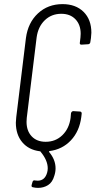

<svg xmlns="http://www.w3.org/2000/svg" viewBox="-20 -728 468 933"><path d="M408 -513 376 -511Q366 -511 368 -521L371 -546Q372 -552 372 -564Q372 -608 346.5 -634.5Q321 -661 278 -661Q230 -661 197.5 -629.5Q165 -598 158 -546L110 -155Q109 -149 109 -136Q109 -92 134 -65.5Q159 -39 202 -39Q250 -39 283 -71Q316 -103 323 -155L325 -178Q326 -182 329 -185Q332 -188 336 -188L368 -186Q377 -186 377 -176L375 -159Q366 -90 324.5 -46Q283 -2 221 6Q216 8 219 11Q250 48 250 90Q250 108 244 126Q235 158 213.5 171.5Q192 185 165 185Q152 185 140 182Q131 181 134 170L138 156Q141 146 151 149Q155 150 163 150Q198 150 209 111Q212 101 212 90Q212 51 177 9Q177 7 173 7Q119 0 88 -37Q57 -74 57 -132Q57 -141 59 -159L106 -543Q116 -618 164.5 -663Q213 -708 284 -708Q348 -708 386 -670.5Q424 -633 424 -569Q424 -561 422 -543L419 -524Q419 -520 416 -516.5Q413 -513 408 -513Z"/></svg>

Font: Barlow Condensed Light
Style: Italic
Weight: 300
Width: 3
Italic angle: -7°
Designer: Jeremy Tribby
Foundry: Tribby Type
Version: Version 1.408